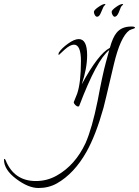

<svg xmlns="http://www.w3.org/2000/svg" viewBox="-293 -535 697 963"><path d="M384 -396Q384 -393 375 -390.5Q366 -388 356 -383Q311 -351 278 -212Q228 1 226 6Q188 142 141 226Q79 336 -8 385Q-49 408 -100 408Q-151 408 -212 362Q-273 316 -273 266Q-273 262 -270.5 262Q-268 262 -265 268Q-223 373 -113 373Q-57 373 -9 346Q84 294 136 183Q169 108 197 -31Q221 -160 238 -222L255 -284Q192 -235 104 -3Q104 -1 98 -1Q92 -1 84.5 -8.5Q77 -16 77 -23L94 -65Q113 -121 113 -229Q113 -311 78 -311Q59 -311 31 -286L3 -260Q0 -260 0 -262.5Q0 -265 2 -271Q16 -293 48 -316Q80 -339 102 -339Q144 -339 144 -258Q144 -192 117 -112Q200 -265 258 -295Q273 -349 292 -371Q317 -402 366 -402Q384 -402 384 -396ZM282 -451Q277 -451 272 -459Q267 -467 267 -475.5Q267 -484 288.5 -499.5Q310 -515 322 -515L325 -513L314 -501L302 -471Q293 -451 282 -451ZM194 -451Q188 -451 183 -459Q178 -467 178 -475.5Q178 -484 200 -499.5Q222 -515 233 -515L236 -514V-513L226 -501Q221 -491 213 -471Q205 -451 194 -451Z"/></svg>

Font: Ruthie
Style: Regular
Weight: 400
Designer: Robert E. Leuschke
Foundry: Robert E. Leuschke
Version: Version 1.003